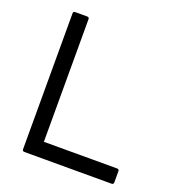

<svg xmlns="http://www.w3.org/2000/svg" viewBox="-133 -840 867 947"><g transform="rotate(20 300.5 -367.0)"><path d="M101 0Q90 0 90 -11V-724Q90 -734 101 -734H163Q174 -734 174 -724V-80H558Q569 -80 569 -70V-11Q569 0 558 0Z"/></g></svg>

Font: LINE Seed Sans App
Style: Regular
Weight: 400
Designer: LINE VX Design & Dalton Maag Ltd & Sandoll Inc
Foundry: Dalton Maag Ltd
Version: Version 1.003